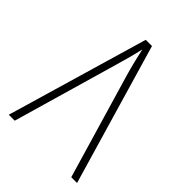

<svg xmlns="http://www.w3.org/2000/svg" viewBox="-207 -814 915 915"><g transform="rotate(45 250.0 -357.0)"><path d="M20 0H60L213 -530C227 -578 241 -629 250 -670C258 -633 271 -578 285 -530L441 0H480L271 -714H229Z"/></g></svg>

Font: Noto Sans Mono ExtraCondensed ExtraLight
Style: Regular
Weight: 200
Width: 2
Designer: Monotype Design Team
Foundry: Monotype Imaging Inc.
Version: Version 2.014